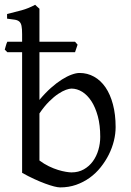

<svg xmlns="http://www.w3.org/2000/svg" viewBox="-25 -777 553 811"><path d="M398.4 -199.2Q398.4 -248 388.2 -285.9Q377.9 -323.7 361.1 -349.6Q344.2 -375.5 322.3 -389.2Q300.3 -402.8 276.9 -402.8Q268.1 -402.8 253.7 -397.7Q239.3 -392.6 221.2 -380.6Q203.1 -368.7 182.6 -348.4Q162.1 -328.1 141.6 -297.9V-99.1Q161.1 -84.5 181.4 -74.7Q201.7 -64.9 220 -59.3Q238.3 -53.7 253.2 -51.3Q268.1 -48.8 276.9 -48.8Q306.6 -48.8 329.3 -61.8Q352.1 -74.7 367.4 -95.9Q382.8 -117.2 390.6 -144Q398.4 -170.9 398.4 -199.2ZM292 -556.6H141.6V-355Q166 -384.3 190.2 -405.8Q214.4 -427.2 236.6 -441.2Q258.8 -455.1 277.8 -461.9Q296.9 -468.8 311 -468.8Q344.2 -468.8 372.3 -453.1Q400.4 -437.5 420.7 -408Q440.9 -378.4 452.1 -335.9Q463.4 -293.5 463.4 -240.2Q463.4 -211.9 456.1 -182.1Q448.7 -152.3 434.6 -124Q420.4 -95.7 400.1 -70.3Q379.9 -44.9 353.8 -26.1Q327.6 -7.3 296.4 3.7Q265.1 14.6 229 14.6Q219.7 14.6 203.4 10.5Q187 6.3 165.8 -1.5Q144.5 -9.3 119.6 -20.8Q94.7 -32.2 68.4 -46.9V-556.6H5.9L-4.9 -567.4Q-2.4 -575.2 -0.2 -584Q2 -592.8 5.9 -600.6H68.4V-632.8Q68.4 -655.3 65.9 -667.5Q63.5 -679.7 56.6 -685.8Q49.8 -691.9 37.4 -693.8Q24.9 -695.8 4.9 -698.2V-717.8Q37.1 -725.6 66.4 -733.6Q95.7 -741.7 123.5 -756.8Q126 -754.4 130.4 -750.2Q134.8 -746.1 137.9 -743.4Q141.1 -740.7 141.6 -740.2V-600.6H292L302.7 -588.4Z"/></svg>

Font: Akkhara
Style: Regular
Weight: 400
Designer: J. Victor Gaultney
Version: Version 1.00 June 13, 2006, initial release